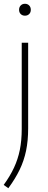

<svg xmlns="http://www.w3.org/2000/svg" viewBox="-30 -766 254 1016"><path d="M14 230 -10.5 212.5Q23 166.5 44 121.5Q65 76.5 75 26.8Q85 -23 85 -83V-540H119V-86.5Q119 -21.5 108 31.5Q97 84.5 73.8 132.5Q50.5 180.5 14 230ZM102 -683Q88.5 -683 79.8 -691.5Q71 -700 71 -714Q71 -728.5 79.8 -737.2Q88.5 -746 102 -746Q115.5 -746 124.2 -737.2Q133 -728.5 133 -714Q133 -700 124.2 -691.5Q115.5 -683 102 -683Z"/></svg>

Font: Encode Sans Condensed Thin Thin
Style: Regular
Weight: 250
Version: Version 3.002